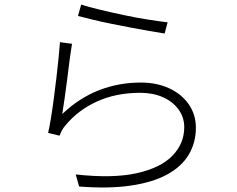

<svg xmlns="http://www.w3.org/2000/svg" viewBox="-20 -792 1040 842"><path d="M336 -772Q366 -762 416 -750Q466 -738 522 -726Q578 -714 630 -706Q682 -698 715 -694L702 -645Q675 -649 635.5 -656Q596 -663 551 -671.5Q506 -680 462 -689Q418 -698 381.5 -707Q345 -716 322 -722ZM296 -600Q291 -572 285.5 -530Q280 -488 274.5 -443Q269 -398 263 -358Q257 -318 253 -292Q328 -363 414.5 -396.5Q501 -430 597 -430Q667 -430 721.5 -405Q776 -380 807.5 -335Q839 -290 839 -232Q839 -166 807.5 -113.5Q776 -61 712.5 -26.5Q649 8 553 22Q457 36 327 26L312 -27Q475 -9 580 -32.5Q685 -56 736.5 -109.5Q788 -163 788 -234Q788 -278 762.5 -312.5Q737 -347 694 -366Q651 -385 595 -385Q489 -385 405.5 -347Q322 -309 267 -242Q257 -231 251 -219Q245 -207 241 -197L191 -209Q197 -235 203.5 -274.5Q210 -314 216 -360Q222 -406 227.5 -452Q233 -498 237 -539Q241 -580 243 -607Z"/></svg>

Font: Noto Sans SC Thin Light
Style: Regular
Weight: 300
Version: Version 2.004-H2;hotconv 1.0.118;makeotfexe 2.5.65603